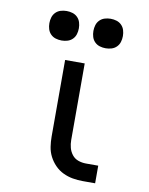

<svg xmlns="http://www.w3.org/2000/svg" viewBox="-83 -798 667 859"><g transform="rotate(10 250.0 -368.5)"><path d="M409 0H353Q329 0 306.5 -4Q284 -8 263 -18Q242 -28 225.5 -45Q209 -62 198.5 -82.5Q188 -103 184.5 -126Q181 -149 181 -172V-520H270V-172Q270 -154 274.5 -137Q279 -120 290 -106Q301 -92 318 -86Q335 -80 353 -80H409ZM350 -603Q336 -603 323 -607Q310 -611 300.5 -620.5Q291 -630 287 -643Q283 -656 283 -670Q283 -684 287 -697Q291 -710 300.5 -719.5Q310 -729 323 -733Q336 -737 350 -737Q364 -737 377 -733Q390 -729 399.5 -719.5Q409 -710 413 -697Q417 -684 417 -670Q417 -656 413 -643Q409 -630 399.5 -620.5Q390 -611 377 -607Q364 -603 350 -603ZM150 -603Q136 -603 123 -607Q110 -611 100.5 -620.5Q91 -630 87 -643Q83 -656 83 -670Q83 -684 87 -697Q91 -710 100.5 -719.5Q110 -729 123 -733Q136 -737 150 -737Q164 -737 177 -733Q190 -729 199.5 -719.5Q209 -710 213 -697Q217 -684 217 -670Q217 -656 213 -643Q209 -630 199.5 -620.5Q190 -611 177 -607Q164 -603 150 -603Z"/></g></svg>

Font: Iosevka Bendy Medium
Style: Regular
Weight: 500
Monospace: yes
Designer: Belleve Invis
Foundry: Belleve Invis
Version: Version 30.1.2